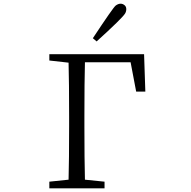

<svg xmlns="http://www.w3.org/2000/svg" viewBox="-20 -1023 1040 1043"><path d="M248 0V-36.1L352.5 -46.9Q355.5 -153.3 355.5 -336.9V-391.6Q355.5 -574.2 352.5 -682.6L248 -694.3V-728.5H762.7L769.5 -525.4H719.7L689.5 -684.6H441.4Q438.5 -578.1 438.5 -391.6V-336.9Q438.5 -155.3 441.4 -46.9L547.9 -36.1V0ZM484.4 -815.4Q594.7 -982.4 608.4 -992.7Q622.1 -1002.9 634.8 -1002.9Q646.5 -1002.9 656.2 -995.1Q666 -987.3 666 -973.6Q666 -960 659.2 -949.2Q643.6 -923.8 504.9 -797.9Z"/></svg>

Font: GenEi Koburi Mincho v6
Style: Regular
Weight: 400
Designer: o_tamon (Modified)
Foundry: o_tamon / Adobe Systems Incorporated
Version: Version 6.1